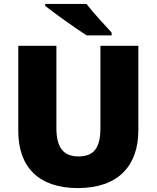

<svg xmlns="http://www.w3.org/2000/svg" viewBox="-20 -947 797 977"><path d="M420 -927H210V-917C258 -879 367 -801 421 -767H548V-781C515 -818 454 -882 420 -927ZM684 -284V-714H491V-296C491 -194 458 -151 379 -151C305 -151 267 -194 267 -295V-714H73V-280C73 -95 179 10 376 10C582 10 684 -104 684 -284Z"/></svg>

Font: Noto Sans Kannada Black
Style: Regular
Weight: 900
Designer: Jelle Bosma - Monotype Design Team
Foundry: Monotype Imaging Inc.
Version: Version 2.005